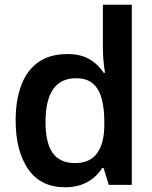

<svg xmlns="http://www.w3.org/2000/svg" viewBox="-20 -780 640 810"><path d="M255 10Q151 10 98.5 -67Q46 -144 46 -272Q46 -357 69.5 -420Q93 -483 141.5 -517.5Q190 -552 265 -552Q319 -552 356 -531Q393 -510 417 -473H423Q419 -498 416.5 -524Q414 -550 414 -578V-760H536V0H439L417 -71H411Q387 -33 347.5 -11.5Q308 10 255 10ZM297 -92Q359 -92 389.5 -133.5Q420 -175 420 -252V-269Q420 -321 409.5 -362Q399 -403 373 -426.5Q347 -450 301 -450Q172 -450 172 -265Q172 -177 202.5 -134.5Q233 -92 297 -92Z"/></svg>

Font: Noto Sans Mono SemiBold
Style: Regular
Weight: 600
Designer: Monotype Design Team
Foundry: Monotype Imaging Inc.
Version: Version 2.014; ttfautohint (v1.8.4.7-5d5b)